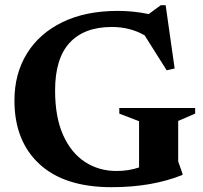

<svg xmlns="http://www.w3.org/2000/svg" viewBox="-20 -726 801 758"><path d="M683.5 -88.5 700.5 -40.5V-35.5Q580.5 13 420.5 13Q234.5 13 135.8 -78.2Q37 -169.5 37 -329Q37 -434.5 86 -514.2Q135 -594 226.5 -638.5Q318 -683 445 -683Q475 -683 503.5 -680.2Q532 -677.5 567 -670.5L615 -705.5H634L669.5 -455.5L638 -448.5L551 -586.5Q493.5 -619.5 421.5 -619.5Q312.5 -619.5 255 -557.2Q197.5 -495 197.5 -369Q197.5 -263.5 229.2 -192.8Q261 -122 315.8 -86.5Q370.5 -51 440 -51Q488.5 -51 529 -65V-247.5L451 -277.5V-299.5H750.5V-277.5L683.5 -248.5Z"/></svg>

Font: Newsreader Text
Style: Bold
Weight: 700
Designer: Hugues Gentile
Foundry: Production Type
Version: Version 1.001